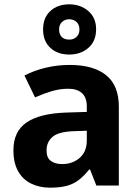

<svg xmlns="http://www.w3.org/2000/svg" viewBox="-20 -908 644 887"><path d="M302 -608Q412 -608 470.5 -560.5Q529 -513 529 -415V-51H425L396 -125H392Q369 -96 344.5 -77Q320 -58 288.5 -49.5Q257 -41 211 -41Q163 -41 124.5 -59.5Q86 -78 64 -116.5Q42 -155 42 -214Q42 -301 103 -342.5Q164 -384 286 -388L381 -391V-415Q381 -458 358.5 -478Q336 -498 296 -498Q256 -498 218 -486.5Q180 -475 142 -458L93 -559Q137 -582 190.5 -595Q244 -608 302 -608ZM323 -302Q251 -300 223 -276Q195 -252 195 -213Q195 -179 215 -164.5Q235 -150 267 -150Q315 -150 348 -178.5Q381 -207 381 -259V-304ZM300 -656Q246 -656 212.5 -687Q179 -718 179 -772Q179 -826 212.5 -857Q246 -888 300 -888Q352 -888 388 -857Q424 -826 424 -773Q424 -718 388.5 -687Q353 -656 300 -656ZM300 -725Q320 -725 333.5 -737.5Q347 -750 347 -772Q347 -794 333.5 -806.5Q320 -819 300 -819Q280 -819 266.5 -806.5Q253 -794 253 -772Q253 -750 265 -737.5Q277 -725 300 -725Z"/></svg>

Font: Noto Sans Tamil UI
Style: Regular
Weight: 400
Designer: Jelle Bosma - Monotype Design Team
Foundry: Monotype Imaging Inc.
Version: Version 2.004